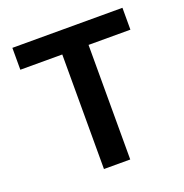

<svg xmlns="http://www.w3.org/2000/svg" viewBox="-130 -845 924 962"><g transform="rotate(-20 332.0 -364.0)"><path d="M38.6 -610.8V-727.5H625.5V-610.8H402.3V0H262.2V-610.8Z"/></g></svg>

Font: Inter Cardless
Style: Bold
Weight: 700
Designer: Rasmus Andersson
Foundry: rsms
Version: Version 4.001;git-9221beed3